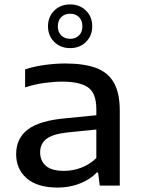

<svg xmlns="http://www.w3.org/2000/svg" viewBox="-20 -839 638 868"><path d="M241 9Q149.5 9 101.2 -32.5Q53 -74 53 -142Q53 -213.5 106 -253.8Q159 -294 278.5 -304.5L415.5 -318V-345Q415.5 -418.5 377.5 -444.2Q339.5 -470 260.5 -470Q225 -470 180.8 -464Q136.5 -458 93.5 -444V-525.5Q134.5 -539 183.2 -545.5Q232 -552 275.5 -552Q358 -552 412.5 -532.5Q467 -513 494.2 -466.2Q521.5 -419.5 521.5 -338.5V0H431L423.5 -59H417.5Q387 -27 340.2 -9Q293.5 9 241 9ZM161.5 -150.5Q161.5 -111.5 187.8 -89Q214 -66.5 269.5 -66.5Q309 -66.5 347 -80.8Q385 -95 415.5 -124.5V-253.5L286.5 -240.5Q218 -233 189.8 -211Q161.5 -189 161.5 -150.5ZM297 -621.5Q253.5 -621.5 225.2 -649.5Q197 -677.5 197 -720Q197 -763 225.2 -791Q253.5 -819 297 -819Q340.5 -819 368.8 -791Q397 -763 397 -720Q397 -677.5 368.8 -649.5Q340.5 -621.5 297 -621.5ZM297 -663.5Q321.5 -663.5 337 -678.8Q352.5 -694 352.5 -720Q352.5 -746.5 337 -761.8Q321.5 -777 297 -777Q272.5 -777 257 -761.8Q241.5 -746.5 241.5 -720Q241.5 -694 257 -678.8Q272.5 -663.5 297 -663.5Z"/></svg>

Font: Encode Sans Expanded Medium
Style: Regular
Weight: 500
Width: 7
Designer: Multiple Designers
Foundry: Impallari Type
Version: Version 3.000; ttfautohint (v1.8.3) -l 8 -r 50 -G 200 -x 14 